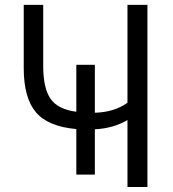

<svg xmlns="http://www.w3.org/2000/svg" viewBox="-20 -750 695 770"><path d="M286.1 -232.4Q172.9 -242.2 124 -299.8Q75.2 -357.4 75.2 -476.6V-730.5H153.3V-485.4Q153.3 -396.5 182.6 -354Q211.9 -311.5 286.1 -301.8V-490.2H360.4V-297.9Q437.5 -299.8 491.2 -337.9V-730.5H571.3V0H491.2V-268.6Q435.5 -235.4 360.4 -231.4V-49.8H286.1Z"/></svg>

Font: Gen Shin Gothic Normal
Style: Regular
Weight: 300
Designer: [Source Han Sans]
Ryoko NISHIZUKA  (kana & ideographs); Paul D. Hunt (Latin, Greek & Cyrillic); Wenlong ZHANG  (bopomofo
Version: Version 1.002.20150607